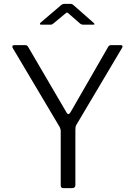

<svg xmlns="http://www.w3.org/2000/svg" viewBox="-20 -976 700 996"><path d="M614 -729 376 -328Q373 -323 372 -317Q371 -311 371 -301V-16Q371 0 353 0H310Q295 0 295 -13V-294Q295 -302 293.5 -307Q292 -312 289 -318L46 -727Q44 -730 44 -734Q44 -742 56 -742H108Q116 -742 119.5 -740Q123 -738 127 -731L323 -396Q329 -384 335 -384Q339 -384 346 -394L540 -731Q544 -738 547.5 -740Q551 -742 559 -742H607Q613 -742 615 -738Q617 -734 614 -729ZM338 -904Q331 -911 328 -911Q325 -911 317 -904L258 -855Q253 -851 250 -849.5Q247 -848 241 -848H194Q188 -848 187 -851Q186 -854 191 -859L293 -946Q303 -956 315 -956H346Q353 -956 358 -952Q363 -948 364 -947L464 -859Q477 -848 463 -848H411Q402 -848 394 -855Z"/></svg>

Font: Libre Franklin Light
Style: Regular
Weight: 300
Designer: Pablo Impallari, Rodrigo Fuenzalida
Foundry: Impallari Type
Version: Version 1.002; ttfautohint (v1.5)